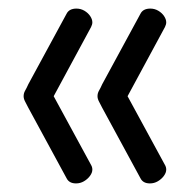

<svg xmlns="http://www.w3.org/2000/svg" viewBox="-20 -501 445 447"><path d="M329 -74Q313 -74 307 -86L218 -250Q214 -258 210.5 -264.5Q207 -271 207 -277Q207 -284 210.5 -290Q214 -296 218 -305L307 -469Q313 -481 330 -481Q340 -481 348.5 -476Q357 -471 362 -463.5Q367 -456 367 -449Q367 -444 364 -438L277 -277L364 -117Q367 -112 367 -106Q367 -99 361.5 -91.5Q356 -84 347.5 -79Q339 -74 329 -74ZM157 -74Q141 -74 135 -86L46 -250Q42 -258 38.5 -264.5Q35 -271 35 -277Q35 -284 38.5 -290Q42 -296 46 -305L135 -469Q141 -481 158 -481Q168 -481 176.5 -476Q185 -471 190 -463.5Q195 -456 195 -449Q195 -444 192 -438L105 -277L192 -117Q195 -112 195 -106Q195 -99 189.5 -91.5Q184 -84 175.5 -79Q167 -74 157 -74Z"/></svg>

Font: Dosis ExtraLight
Style: Regular
Weight: 400
Version: Version 3.001; ttfautohint (v1.8.2)